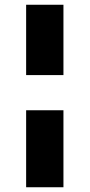

<svg xmlns="http://www.w3.org/2000/svg" viewBox="-20 -641 377 808"><path d="M247 147H90V-177H247ZM247 -621V-325H90V-621Z"/></svg>

Font: Passion One
Style: Regular
Weight: 400
Designer: Alejandro Lo Celso
Foundry: Fontstage
Version: Version 1.002